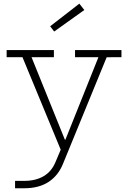

<svg xmlns="http://www.w3.org/2000/svg" viewBox="-20 -796 684 1026"><path d="M381 -528.5H629V-490.5L550 -490L317 78.5Q291.5 142 239.8 176Q188 210 109.5 210H60.5V170.5H109.5Q171.5 170.5 214 145Q256.5 119.5 277 69L316 -23.5L309 15L100 -490.5H15.5V-528.5H268V-490.5H148.5L341.5 -13L301.5 -49.5H343.5L320.5 -27L506 -490.5H381ZM404 -776.5 430.5 -742.5 269.5 -627.5 248 -655.5Z"/></svg>

Font: Hepta Slab Light
Style: Regular
Weight: 300
Designer: Michael LaGattuta
Foundry: Michael LaGattuta
Version: Version 1.102